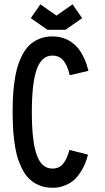

<svg xmlns="http://www.w3.org/2000/svg" viewBox="-20 -866 490 898"><path d="M244.1 -793 319.3 -845.7 364.3 -781.2 286.1 -726.6H202.1L124 -781.2L168.9 -845.7ZM225.1 12.2Q189 12.2 160.2 -0.7Q131.3 -13.7 112.3 -33.9Q93.3 -54.2 79.1 -85.2Q64.9 -116.2 57.6 -145.8Q50.3 -175.3 45.9 -213.4Q41.5 -251.5 40.3 -279.5Q39.1 -307.6 39.1 -341.8Q39.1 -377 40.3 -406Q41.5 -435.1 46.1 -472.9Q50.8 -510.7 58.3 -540.5Q65.9 -570.3 80.1 -600.3Q94.2 -630.4 113.3 -650.4Q132.3 -670.4 160.9 -683.1Q189.5 -695.8 225.1 -695.8Q235.4 -695.8 244.9 -694.8Q254.4 -693.8 269 -689.9Q283.7 -686 296.6 -679.7Q309.6 -673.3 324.5 -661.1Q339.4 -648.9 351.3 -632.6Q363.3 -616.2 374.8 -591.1Q386.2 -565.9 393.6 -534.7L306.2 -514.2Q295.4 -561 276.1 -583.5Q256.8 -606 225.1 -606Q174.8 -606 151.9 -542Q128.9 -478 128.9 -341.8Q128.9 -206.1 151.6 -141.8Q174.3 -77.6 225.1 -77.6Q255.9 -77.6 274.4 -99.1Q293 -120.6 304.7 -165L391.6 -142.6Q380.9 -101.1 362.5 -70.3Q344.2 -39.6 326.7 -24.4Q309.1 -9.3 287.1 -0.2Q265.1 8.8 252.2 10.5Q239.3 12.2 225.1 12.2Z"/></svg>

Font: Anka/Coder Narrow
Style: Bold
Weight: 700
Width: 3
Monospace: yes
Version: Version 001.100